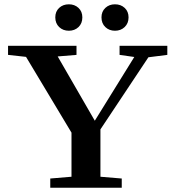

<svg xmlns="http://www.w3.org/2000/svg" viewBox="-20 -877 830 897"><path d="M517.1 -733.4Q490.2 -733.4 472.2 -750.5Q454.1 -767.6 454.1 -795.9Q454.1 -823.2 472.2 -840.1Q490.2 -856.9 517.1 -856.9Q544.4 -856.9 562.5 -840.1Q580.6 -823.2 580.6 -795.9Q580.6 -768.1 562.5 -750.7Q544.4 -733.4 517.1 -733.4ZM301.8 -733.4Q274.4 -733.4 256.3 -750.7Q238.3 -768.1 238.3 -795.9Q238.3 -823.2 256.3 -840.1Q274.4 -856.9 301.8 -856.9Q328.6 -856.9 346.7 -840.1Q364.7 -823.2 364.7 -795.9Q364.7 -767.6 346.7 -750.5Q328.6 -733.4 301.8 -733.4ZM214.8 0V-43L314 -51.3V-257.3L101.6 -611.3L17.6 -620.6V-663.1H337.4V-620.6L249.5 -613.3L422.9 -313L607.4 -610.8L538.6 -620.6V-663.1H761.7V-620.6L673.3 -609.4L449.2 -272.5V-51.3L548.8 -43V0Z"/></svg>

Font: Elstob 6pt SemiBold
Style: Regular
Weight: 600
Designer: Peter S. Baker
Version: Version 1.015